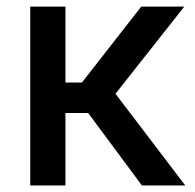

<svg xmlns="http://www.w3.org/2000/svg" viewBox="-20 -566 596 586"><path d="M72.3 0V-545.9H179.7V-314H230L411.1 -545.9H542.5L332.5 -279.8L545.4 0H413.1L249 -221.2H179.7V0Z"/></svg>

Font: Inter Medium
Style: Regular
Weight: 500
Designer: Rasmus Andersson
Foundry: rsms
Version: Version 4.001;git-9221beed3